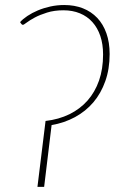

<svg xmlns="http://www.w3.org/2000/svg" viewBox="-20 -726 469 746"><path d="M406 -516Q406 -458 389.2 -410.8Q372.5 -363.5 342.8 -328.5Q313 -293.5 271.5 -271Q230 -248.5 180.5 -240L151.5 0H125.5L157 -256Q208.5 -262 249.8 -282.2Q291 -302.5 320 -335.2Q349 -368 364.8 -413Q380.5 -458 380.5 -514Q380.5 -554.5 369.8 -586.2Q359 -618 339 -640.2Q319 -662.5 290.5 -674.2Q262 -686 226.5 -686Q191 -686 163 -677.2Q135 -668.5 115 -657.8Q95 -647 83.5 -638.2Q72 -629.5 69 -629.5Q65.5 -629.5 63 -633L58 -640Q68.5 -652 86.5 -664Q104.5 -676 127 -685.5Q149.5 -695 175.8 -700.8Q202 -706.5 229.5 -706.5Q269.5 -706.5 302 -693.8Q334.5 -681 357.8 -656.5Q381 -632 393.5 -596.5Q406 -561 406 -516Z"/></svg>

Font: Lato Thin
Style: Italic
Weight: 200
Italic angle: -7°
Designer: Lukasz Dziedzic
Foundry: tyPoland Lukasz Dziedzic
Version: Version 2.007; 2014-02-27